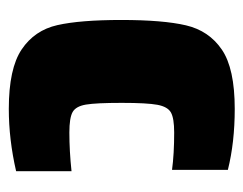

<svg xmlns="http://www.w3.org/2000/svg" viewBox="-80 -478 566 447"><g transform="rotate(90 203.5 -255.0)"><path d="M27 -254Q27 -351 39.5 -404.5Q52 -458 96 -488Q140 -518 234 -518Q312 -518 376 -502V-372Q339 -377 289 -377Q256 -377 242.5 -369.5Q229 -362 224.5 -338Q220 -314 220 -255Q220 -195 224 -171.5Q228 -148 241.5 -140.5Q255 -133 289 -133Q332 -133 379 -138V-9Q305 8 234 8Q140 8 95.5 -22Q51 -52 39 -105Q27 -158 27 -254Z"/></g></svg>

Font: Saira Semi Condensed Black
Style: Regular
Weight: 900
Width: 4
Designer: Hector Gatti with collaboration of the Omnibus-Type team
Foundry: Omnibus-Type
Version: Version 1.001; ttfautohint (v1.8)